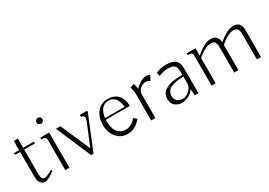

<svg xmlns="http://www.w3.org/2000/svg" viewBox="7 -1304 2801 1996"><g transform="rotate(-30 1408.0 -306.0)"><path d="M133.8 -530.3V-419.9H262.7V-398.4H133.8V-120.1Q133.8 -107.9 134 -100.1Q134.3 -92.3 135.5 -81.3Q136.7 -70.3 139.2 -63.7Q141.6 -57.1 145.8 -50.3Q149.9 -43.5 156.7 -40.3Q163.6 -37.1 172.9 -37.1Q189.9 -37.1 215.6 -48.6Q241.2 -60.1 252.2 -66.9Q263.2 -73.7 269.5 -78.1L277.3 -61.5L257.8 -45.9Q237.8 -29.8 208 -14.6Q178.7 1 159.2 1Q85 1 85 -106.4V-398.4H23.4V-419.9H85V-530.3Z M397.5 0V-353.5Q397.5 -366.7 396.5 -373Q395.5 -379.4 390.4 -387.2Q385.3 -395 373 -398.2Q360.8 -401.4 339.8 -401.4V-421.9H447.3V0ZM396 -553.2Q385.7 -563.5 385.7 -578.1Q385.7 -592.8 396 -603.5Q406.2 -614.3 420.9 -614.3Q435.5 -614.3 446.3 -603.5Q457 -592.8 457 -578.1Q457 -563.5 446.3 -553.2Q435.5 -543 420.9 -543Q406.2 -543 396 -553.2Z M581.1 -420.9 736.3 -66.4 840.8 -321.3Q852.1 -348.1 852.1 -365.7Q851.6 -397.5 815.4 -397.5V-420.9H902.3V-406.2L736.3 0H708L528.3 -420.9Z M1144.5 -420.9Q1173.3 -420.9 1197.3 -414.6Q1221.2 -408.2 1237.8 -398.4Q1254.4 -388.7 1267.3 -374.5Q1280.3 -360.4 1287.8 -346.4Q1295.4 -332.5 1300.8 -316.4Q1306.2 -300.3 1308.1 -288.6Q1310.1 -276.9 1311 -264.6Q1312 -252.4 1311.8 -248.5Q1311.5 -244.6 1311.5 -242.2H1023.4Q1022.9 -231.9 1022.9 -222.2Q1022.9 -143.1 1055.2 -98.6Q1091.3 -48.8 1159.2 -48.8Q1178.7 -48.8 1198.5 -56.2Q1218.3 -63.5 1231.4 -72.5Q1244.6 -81.5 1256.8 -93.3Q1269 -105 1272.7 -109.6Q1276.4 -114.3 1278.3 -117.2L1312.5 -86.9L1306.2 -78.1Q1299.8 -68.8 1285.9 -56.2Q1272 -43.5 1253.7 -30.8Q1235.4 -18.1 1207.5 -9Q1179.7 0 1149.4 0Q1069.8 0 1019.8 -60.5Q969.7 -121.1 969.7 -210.9Q969.7 -303.7 1019 -362.3Q1068.4 -420.9 1144.5 -420.9ZM1025.4 -261.7H1259.8Q1259.8 -270.5 1258.1 -283.7Q1256.3 -296.9 1249.3 -318.6Q1242.2 -340.3 1230.7 -357.9Q1219.2 -375.5 1196.8 -388.4Q1174.3 -401.4 1144.5 -401.4Q1115.2 -401.4 1092.5 -388.2Q1069.8 -375 1057.9 -357.7Q1045.9 -340.3 1038.1 -318.4Q1030.3 -296.4 1028.1 -283.7Q1025.9 -271 1025.4 -261.7Z M1428.7 0V-318.4Q1428.7 -360.4 1412.1 -402.3L1460 -421.9Q1467.3 -404.8 1477.5 -353.5Q1480.5 -356.9 1486.3 -362.8Q1492.2 -368.7 1506.6 -380.9Q1521 -393.1 1536.1 -402.8Q1551.3 -412.6 1572 -420.2Q1592.8 -427.7 1611.3 -427.7Q1643.6 -427.7 1658.2 -417L1627 -359.4L1622.1 -363.3Q1617.2 -367.7 1605.7 -371.8Q1594.2 -376 1581.1 -376Q1540.5 -376 1510 -348.9Q1479.5 -321.8 1479.5 -284.2V0Z M1849.1 -425.8Q1886.7 -425.8 1914.1 -418.5Q1941.4 -411.1 1956.8 -399.9Q1972.2 -388.7 1981.2 -370.6Q1990.2 -352.5 1992.9 -335.4Q1995.6 -318.4 1995.6 -294.9V0H1951.7L1946.8 -78.1Q1922.9 -39.6 1879.9 -18.8Q1836.9 2 1802.2 2Q1754.9 2 1720 -25.6Q1685.1 -53.2 1685.1 -109.4Q1685.1 -140.1 1696.8 -164.1Q1708.5 -188 1730 -202.6Q1751.5 -217.3 1775.9 -227.1Q1800.3 -236.8 1832.5 -241.5Q1864.7 -246.1 1890.4 -247.6Q1916 -249 1946.8 -249Q1946.8 -252.9 1945.8 -293Q1945.3 -314.5 1941.9 -328.6Q1938.5 -342.8 1928.7 -355.7Q1918.9 -368.7 1899.2 -374.8Q1879.4 -380.9 1849.1 -380.9Q1792.5 -380.9 1735.8 -357.4L1727.1 -399.4L1741.2 -406.2Q1755.4 -412.6 1785.9 -419.2Q1816.4 -425.8 1849.1 -425.8ZM1946.8 -144.5Q1946.8 -144.5 1946.8 -227.5Q1738.8 -227.5 1738.8 -115.2Q1738.8 -77.1 1762 -53.7Q1785.2 -30.3 1823.7 -30.3Q1871.1 -30.3 1908.9 -66.7Q1946.8 -103 1946.8 -144.5Z M2475.1 -302.7Q2475.1 -302.7 2475.1 0H2425.3V-292Q2425.3 -347.7 2411.9 -366.2Q2398.4 -384.8 2361.8 -384.8Q2340.3 -384.8 2317.1 -377Q2293.9 -369.1 2271.5 -354.5Q2249 -339.8 2234.6 -328.9Q2220.2 -317.9 2202.6 -302.7V0H2153.8V-364.3Q2153.8 -382.8 2142.1 -391.6Q2130.4 -400.4 2096.2 -400.4V-420.9H2202.6V-332Q2311.5 -425.8 2383.3 -425.8Q2402.8 -425.8 2418.2 -420.7Q2433.6 -415.5 2442.9 -408.7Q2452.1 -401.9 2459 -391.1Q2465.8 -380.4 2468.8 -372.8Q2471.7 -365.2 2473.4 -354.5Q2475.1 -343.8 2475.1 -341.1Q2475.1 -338.4 2475.1 -334Q2581.5 -425.8 2655.8 -425.8Q2683.6 -425.8 2702.6 -417Q2721.7 -408.2 2731 -392.3Q2740.2 -376.5 2743.9 -359.4Q2747.6 -342.3 2747.6 -320.3V0H2697.8V-302.7Q2697.8 -350.1 2682.9 -367.4Q2668 -384.8 2632.3 -384.8Q2570.3 -384.8 2475.1 -302.7Z"/></g></svg>

Font: Buda Light
Style: Regular
Weight: 300
Version: Version 1.003